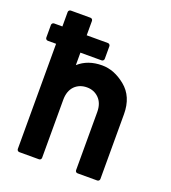

<svg xmlns="http://www.w3.org/2000/svg" viewBox="-129 -798 796 895"><g transform="rotate(20 268.5 -351.0)"><path d="M69.3 0.5Q64.5 0.5 61 -2.9Q57.6 -6.3 57.6 -11.2V-532.7H16.6Q11.7 -532.7 8.3 -536.1Q4.9 -539.6 4.9 -544.4V-606.9Q4.9 -611.8 8.3 -615.2Q11.7 -618.7 16.6 -618.7H57.6V-689.9Q57.6 -694.8 61 -698.2Q64.5 -701.7 69.3 -701.7H166.5Q171.9 -701.7 175 -698.2Q178.2 -694.8 178.2 -689.9V-618.7H283.2Q288.1 -618.7 291.5 -615.2Q294.9 -611.8 294.9 -606.9V-544.4Q294.9 -539.6 291.5 -536.1Q288.1 -532.7 283.2 -532.7H178.2V-470.7Q223.6 -511.7 294.4 -511.7Q354.5 -511.7 410.2 -466.3Q467.3 -419.9 467.3 -332.5V-11.2Q467.3 -6.3 463.9 -2.9Q460.4 0.5 455.6 0.5H358.4Q353 0.5 349.9 -2.9Q346.7 -6.3 346.7 -11.2V-298.8Q346.7 -342.8 322.3 -367.2Q298.3 -391.1 263.2 -391.1Q226.1 -391.1 202.1 -367.2Q178.2 -342.3 178.2 -298.8V-11.2Q178.2 -6.3 175 -2.9Q171.9 0.5 166.5 0.5Z"/></g></svg>

Font: Alte DIN 1451 Mittelschrift
Style: Bold
Weight: 700
Designer: Peter Wiegel
Foundry: Peter Wiegel
Version: Version 1.003